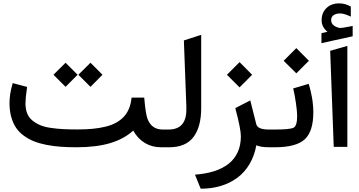

<svg xmlns="http://www.w3.org/2000/svg" viewBox="-20 -892 2175 1163"><path d="M985.8 0H955.1Q900.9 0 857.4 -26.1Q814 -52.2 787.1 -101.1Q732.4 -50.8 648.4 -25.4Q564.5 0 442.9 0Q390.6 0 347.2 -3.2Q303.7 -6.3 261.2 -14.6Q218.8 -22.9 185.8 -36.1Q152.8 -49.3 124.3 -70.1Q95.7 -90.8 77.1 -118.4Q58.6 -146 48.1 -183.6Q37.6 -221.2 37.6 -267.1Q37.6 -321.3 54.7 -379.9L57.1 -388.7L66.4 -386.2L135.7 -367.7L144 -365.7L143.1 -356.9Q134.3 -297.9 134.3 -266.1Q134.3 -231.4 144.5 -205.6Q154.8 -179.7 175.8 -162.6Q196.8 -145.5 222.7 -134.3Q248.5 -123 286.9 -117.4Q325.2 -111.8 362.1 -109.9Q398.9 -107.9 449.7 -107.9Q500 -107.9 540.8 -111.8Q581.5 -115.7 617.2 -124.3Q652.8 -132.8 679.7 -147Q706.5 -161.1 726.8 -181.6Q747.1 -202.1 759.3 -229.7Q771.5 -257.3 775.9 -292L776.9 -300.8H785.6H844.7H853.5L854.5 -292Q861.8 -202.6 874 -170.9Q898.4 -107.4 966.3 -107.4H985.8Q989.3 -107.4 991.9 -92.5Q994.6 -77.6 994.6 -62.5V-45.9Q994.6 -30.3 991.9 -15.1Q989.3 0 985.8 0ZM530.8 -509.3 598.1 -441.9 601.1 -439 598.1 -436.5 530.8 -368.7 527.8 -366.2 525.4 -368.7 457.5 -436.5 455.1 -439 457.5 -441.9 525.4 -509.3 527.8 -512.2ZM379.9 -509.3 447.3 -441.9 450.2 -439 447.3 -436.5 379.9 -368.7 377 -366.2 374.5 -368.7 306.6 -436.5 304.2 -439 306.6 -441.9 374.5 -509.3 377 -512.2Z M980.5 -107.4H1001Q1003.9 -107.4 1006.8 -107.4Q1061 -109.4 1086.2 -142.8Q1111.3 -176.3 1108.9 -243.7L1093.8 -647L1101.1 -649.4L1186 -676.8L1198.7 -680.7V-667.5V-237.3Q1198.7 -124 1151.9 -62Q1105 0 1005.4 0H980.5Q961.9 0 961.9 -45.9V-62.5Q961.9 -107.4 980.5 -107.4Z M1431.2 -515.6 1507.3 -439 1431.2 -362.8 1354.5 -439ZM1627.9 0H1610.8Q1557.6 0 1532.7 -12.2Q1521 52.2 1491.2 102.3Q1461.4 152.3 1417.5 184.8Q1373.5 217.3 1317.9 234.1Q1262.2 251 1197.3 251H1195.8L1192.9 244.6L1166 178.2L1161.1 166Q1226.1 161.1 1276.9 145Q1327.6 128.9 1364 100.6Q1400.4 72.3 1419.7 30Q1439 -12.2 1439 -66.4Q1439 -109.9 1407.2 -229.5L1405.3 -236.8L1412.1 -240.7L1485.4 -278.3L1496.1 -283.7L1499 -272Q1510.7 -228 1532.2 -140.1Q1540 -107.4 1608.4 -107.4H1627.9Q1631.3 -107.4 1634 -92.5Q1636.7 -77.6 1636.7 -62.5V-45.9Q1636.7 -30.3 1634 -15.1Q1631.3 0 1627.9 0Z M1622.1 -107.4H1647.9Q1737.3 -107.4 1758.5 -118.7Q1779.8 -129.9 1779.8 -187.5Q1779.8 -204.1 1777.6 -226.8Q1775.4 -249.5 1772.2 -269.8Q1769 -290 1765.9 -308.1Q1762.7 -326.2 1760.3 -336.9L1757.8 -347.7L1755.9 -356.4L1764.6 -358.9L1840.3 -381.3L1849.6 -384.3L1852.5 -375Q1853.5 -371.6 1855.2 -365.7Q1856.9 -359.9 1861.3 -341.8Q1865.7 -323.7 1869.1 -305.4Q1872.6 -287.1 1875.2 -261.5Q1877.9 -235.8 1877.9 -212.4Q1877.9 -95.7 1825.7 -47.9Q1773.4 0 1646 0H1622.1Q1603.5 0 1603.5 -45.9V-62.5Q1603.5 -107.4 1622.1 -107.4ZM1774.9 -600.6 1851.1 -523.9 1774.9 -447.8 1698.2 -523.9Z M1980 -584.2 2084 -614V-2.3H2001.5ZM1963.4 -699.7Q1928.2 -728 1928.2 -769.5Q1928.2 -814.9 1957.5 -843.3Q1986.8 -871.6 2035.2 -871.6Q2053.2 -871.6 2070.8 -866.7Q2088.4 -861.8 2104 -852.5L2105 -851.6V-850.6V-794.4V-791.5L2102.1 -792.5Q2089.8 -798.3 2082.3 -801.3Q2074.7 -804.2 2062.5 -807.4Q2050.3 -810.5 2039.1 -810.5Q2016.6 -810.5 2001.2 -800.5Q1985.8 -790.5 1985.8 -769.5Q1985.8 -765.1 1986.8 -760.7Q1987.8 -756.3 1989.5 -752.7Q1991.2 -749 1994.1 -745.4Q1997.1 -741.7 2001 -738.5Q2004.9 -735.4 2009.5 -732.7Q2014.2 -730 2019.8 -727.8Q2025.4 -725.6 2032.2 -723.6Q2034.2 -723.1 2036.4 -722.9Q2038.6 -722.7 2042.5 -722.7Q2048.3 -722.7 2059.1 -724.4Q2069.8 -726.1 2086.4 -729.2Q2103 -732.4 2113.8 -734.4L2116.2 -734.9V-732.4V-673.8V-672.4L2114.7 -671.9Q2093.3 -667 2055.9 -658.9Q2018.6 -650.9 1987.5 -644Q1956.5 -637.2 1929.7 -630.9L1927.2 -629.9V-632.3V-689.5V-690.9L1928.7 -691.4Q1933.6 -692.4 1939.9 -693.8Q1946.3 -695.3 1952.6 -696.8Q1959 -698.2 1963.4 -699.7Z"/></svg>

Font: Samim Medium FD
Style: Medium-FD
Weight: 500
Foundry: DejaVu fonts team - Redesigned by Saber Rastikerdar
Version: Version 4.0.5